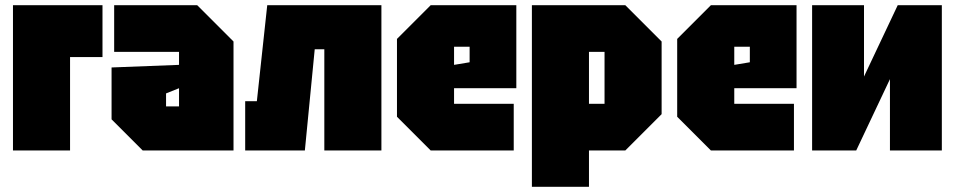

<svg xmlns="http://www.w3.org/2000/svg" viewBox="-20 -580 3680 740"><path d="M30 0V-560H375V-360H250V0Z M410 -120V-320L670 -330V-380H420V-560H740L880 -420V0H530ZM620 -220V-170H670V-240Z M1450 -560V0H1230V-390H1193L1155 0H925V-190H970L1010 -560Z M1510 -130V-430L1640 -560H1970V-240H1730V-180H1960V0H1640ZM1730 -330 1790 -340V-400H1730Z M2030 140V-560H2390L2530 -420V-140L2390 0H2250V140ZM2310 -380H2250V-180H2310Z M2590 -130V-430L2720 -560H3050V-240H2810V-180H3040V0H2720ZM2810 -330 2870 -340V-400H2810Z M3610 0H3410V-275L3280 0H3110V-560H3310V-285L3440 -560H3610Z"/></svg>

Font: Tektur Condensed Black
Style: Regular
Weight: 900
Width: 3
Designer: Adam Jagosz
Foundry: Adam Jagosz
Version: Version 1.005;gftools[0.9.30]